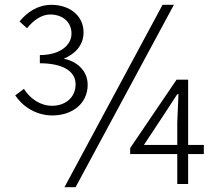

<svg xmlns="http://www.w3.org/2000/svg" viewBox="-20 -762 910 795"><path d="M197 -284C278 -284 343 -332 343 -411C343 -472 295 -509 244 -519C290 -538 326 -574 326 -628C326 -699 266 -742 193 -742C137 -742 92 -712 61 -673L92 -645C118 -678 153 -702 187 -702C242 -702 276 -669 276 -623C276 -575 229 -534 145 -534V-500C237 -500 293 -469 293 -413C293 -357 249 -324 196 -324C147 -324 105 -353 79 -394L43 -367C73 -322 128 -284 197 -284ZM247 13H293L700 -742H653ZM714 0H759V-124H824V-162H759V-432H711L519 -149V-124H714ZM714 -162H576L654 -280L714 -372H719L714 -255Z"/></svg>

Font: Noto Sans KR Light
Style: Regular
Weight: 300
Designer: Ryoko NISHIZUKA 西塚涼子 (kana, bopomofo & ideographs); Paul D. Hunt (Latin, Greek & Cyrillic); Sandoll Communications 산돌커뮤니
Foundry: Adobe
Version: Version 2.004;hotconv 1.0.118;makeotfexe 2.5.65603